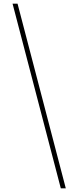

<svg xmlns="http://www.w3.org/2000/svg" viewBox="-20 -853 424 1039"><path d="M75 -833 336 166H309L48 -833Z"/></svg>

Font: Noto Sans Oriya Thin
Style: Regular
Weight: 100
Designer: Amélie Bonet and Sol Matas
Foundry: Google LLC
Version: Version 2.006; ttfautohint (v1.8.4.7-5d5b)